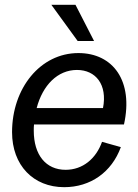

<svg xmlns="http://www.w3.org/2000/svg" viewBox="-20 -764 573 796"><path d="M246 12C355 12 443 -50 481 -154L403 -176C378 -106 323 -60 252 -60C170 -60 120 -122 120 -222C120 -231 120 -239 121 -248H494C534 -428 449 -544 305 -544C147 -544 30 -398 30 -216C30 -79 118 12 246 12ZM302 -594H370L293 -744H193ZM132 -316C157 -411 219 -474 299 -474C377 -474 426 -413 407 -316Z"/></svg>

Font: Ronzino Oblique
Style: Italic
Weight: 400
Italic angle: -8°
Designer: Nunzio Mazzaferro
Foundry: Collletttivo
Version: Version 1.000;Glyphs 3.3 (3337)